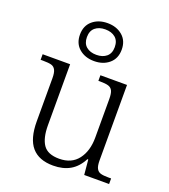

<svg xmlns="http://www.w3.org/2000/svg" viewBox="-148 -920 914 1037"><g transform="rotate(20 309.0 -402.0)"><path d="M113 -185V-433Q113 -464 105 -479.5Q97 -495 81 -499.5Q65 -504 33 -504H19V-536H177V-186Q177 -112 203 -74Q229 -36 295 -36Q366 -36 403 -84.5Q440 -133 440 -210V-431Q440 -464 432.5 -479Q425 -494 408.5 -499Q392 -504 361 -504H351V-536H504V-102Q504 -71 512 -56Q520 -41 535.5 -36.5Q551 -32 579 -32H596V0H453L445 -86H440Q415 -37 374.5 -13.5Q334 10 277 10Q195 10 154 -37.5Q113 -85 113 -185ZM172 -705Q172 -756 206 -785Q240 -814 292 -814Q344 -814 378 -785Q412 -756 412 -705Q412 -654 378 -625Q344 -596 292 -596Q240 -596 206 -625Q172 -654 172 -705ZM372 -705Q372 -741 350 -759.5Q328 -778 292 -778Q256 -778 234 -759.5Q212 -741 212 -705Q212 -669 234 -650.5Q256 -632 292 -632Q328 -632 350 -650.5Q372 -669 372 -705Z"/></g></svg>

Font: Noto Serif Light
Style: Regular
Weight: 300
Designer: Monotype Design Team
Foundry: Monotype Imaging Inc.
Version: Version 1.001